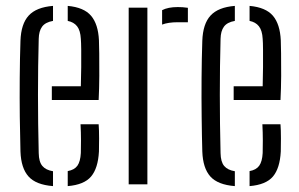

<svg xmlns="http://www.w3.org/2000/svg" viewBox="-20 -626 1016 652"><path d="M49.5 -111.5Q48 -163.5 47.2 -228.5Q46.5 -293.5 47 -361Q47.5 -428.5 49.5 -487.5Q51.5 -545 77.5 -573.2Q103.5 -601.5 160 -606V-555Q134 -550.5 123 -535.5Q112 -520.5 111.5 -494Q106.5 -308.5 111.5 -106Q112 -76.5 123.8 -62.5Q135.5 -48.5 160 -44.5V6Q102 1.5 76.8 -26.8Q51.5 -55 49.5 -111.5ZM156 -286.5V-333H254.5Q255.5 -365 255.8 -398Q256 -431 255.8 -457.2Q255.5 -483.5 254.5 -494Q253 -522.5 241.8 -536.8Q230.5 -551 210 -555V-606Q265 -601 289.2 -572.5Q313.5 -544 316 -489Q316.5 -478 317 -444.5Q317.5 -411 317.2 -368.2Q317 -325.5 315 -286.5ZM210 6V-45Q232.5 -49 242.8 -63.2Q253 -77.5 254.5 -106.5Q255 -121.5 255 -148.8Q255 -176 253.5 -204H315Q316.5 -184.5 316.5 -156.2Q316.5 -128 316 -111.5Q313 -54.5 289.2 -26.5Q265.5 1.5 210 6Z M530.5 -542.5V-591.5Q550.5 -602 583.5 -602Q591.5 -602 599.8 -601.5Q608 -601 618 -599.5V-550.5H584Q551 -550.5 530.5 -542.5ZM417 0V-600H480.5V0Z M667 -111.5Q665.5 -163.5 664.8 -228.5Q664 -293.5 664.5 -361Q665 -428.5 667 -487.5Q669 -545 695 -573.2Q721 -601.5 777.5 -606V-555Q751.5 -550.5 740.5 -535.5Q729.5 -520.5 729 -494Q724 -308.5 729 -106Q729.5 -76.5 741.2 -62.5Q753 -48.5 777.5 -44.5V6Q719.5 1.5 694.2 -26.8Q669 -55 667 -111.5ZM773.5 -286.5V-333H872Q873 -365 873.2 -398Q873.5 -431 873.2 -457.2Q873 -483.5 872 -494Q870.5 -522.5 859.2 -536.8Q848 -551 827.5 -555V-606Q882.5 -601 906.8 -572.5Q931 -544 933.5 -489Q934 -478 934.5 -444.5Q935 -411 934.8 -368.2Q934.5 -325.5 932.5 -286.5ZM827.5 6V-45Q850 -49 860.2 -63.2Q870.5 -77.5 872 -106.5Q872.5 -121.5 872.5 -148.8Q872.5 -176 871 -204H932.5Q934 -184.5 934 -156.2Q934 -128 933.5 -111.5Q930.5 -54.5 906.8 -26.5Q883 1.5 827.5 6Z"/></svg>

Font: Big Shoulders Stencil Text Light
Style: Regular
Weight: 300
Designer: Patric King
Foundry: XO Type Co
Version: Version 1.000